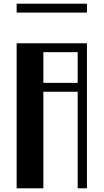

<svg xmlns="http://www.w3.org/2000/svg" viewBox="-20 -1018 560 1038"><path d="M70 -784H450V0H400V-522H214.5V0H70ZM400 -570V-736H214.5V-570ZM70 -998H450V-950H70Z"/></svg>

Font: Facade Sud
Style: Regular
Weight: 100
Designer: Éléonore Fines
Foundry: Velvetyne Type Foundry
Version: Version 1.001;Glyphs 3.2 (3202)